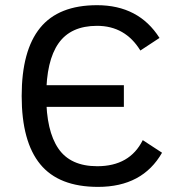

<svg xmlns="http://www.w3.org/2000/svg" viewBox="-20 -710 680 744"><path d="M460 -295.9H155.8V-379.9H460ZM359.9 14.2Q208 14.2 136 -73.5Q64 -161.1 64 -337.9Q64 -514.2 135.5 -602.1Q207 -689.9 356 -689.9Q517.6 -689.9 598.1 -563L523.9 -514.2Q465.3 -609.9 356 -609.9Q254.4 -609.9 206.8 -542.2Q159.2 -474.6 159.2 -337.9Q159.2 -203.1 206.1 -134.5Q252.9 -65.9 356.9 -65.9Q482.9 -65.9 533.2 -167L607.9 -118.2Q532.2 14.2 359.9 14.2Z"/></svg>

Font: Cadman
Style: Regular
Weight: 400
Designer: Paul James MIller
Foundry: High-Logic / Made with FontCreator
Version: Version 2.114;March 28, 2021;FontCreator 13.0.0.2683 64-bit